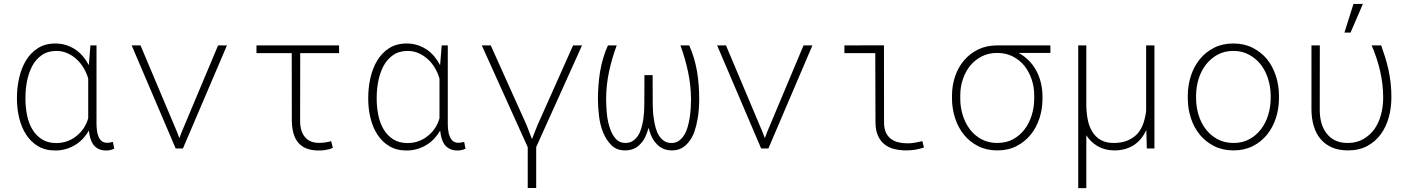

<svg xmlns="http://www.w3.org/2000/svg" viewBox="-20 -761 7241 984"><path d="M474.6 -528.3H443.4L435.5 -430.2L435.1 -427.2Q423.3 -450.2 407.2 -469.7Q391.1 -489.3 370.6 -504.4Q348.1 -520 321.3 -529.1Q294.4 -538.1 264.2 -538.1Q211.4 -538.1 173.8 -513.9Q136.2 -489.7 112.3 -449.7Q89.4 -411.1 78.1 -361.6Q66.9 -312 66.9 -262.2V-252Q66.9 -203.1 78.6 -155.3Q90.3 -107.4 114.3 -70.8Q137.7 -34.2 174.8 -12Q211.9 10.3 263.2 10.3Q293 10.3 319.6 2.2Q346.2 -5.9 369.1 -20.5Q389.6 -33.7 406.5 -52Q423.3 -70.3 435.5 -91.8Q437.5 -73.2 442.1 -55.2Q446.8 -37.1 456.1 -22.9Q466.3 -7.8 483.2 1.2Q500 10.3 524.4 10.3Q535.6 10.3 545.4 8.1Q555.2 5.9 565.4 1L558.6 -33.7Q551.8 -32.2 544.4 -30.8Q537.1 -29.3 528.8 -29.3Q511.2 -29.3 500.5 -38.6Q489.7 -47.9 484.4 -62.5Q478.5 -76.7 476.6 -94Q474.6 -111.3 474.6 -127.4ZM110.4 -252V-262.2Q110.4 -302.7 118.4 -345Q126.5 -387.2 146 -424.3Q163.6 -457 194.1 -478.5Q224.6 -500 269.5 -500Q299.8 -500 326.2 -488Q352.5 -476.1 373.5 -456.5Q394.5 -437 409.4 -411.4Q424.3 -385.7 432.1 -358.4V-189Q432.1 -174.8 432.1 -168.7Q432.1 -162.6 432.1 -155.3Q424.8 -128.9 410.4 -106.4Q396 -84 376 -67.4Q354.5 -48.8 327.1 -38.3Q299.8 -27.8 268.6 -27.8Q225.6 -27.8 195.8 -46.6Q166 -65.4 147.5 -95.2Q127.4 -127.9 118.9 -169.4Q110.4 -210.9 110.4 -252Z M880.4 0H917.5L1143.1 -528.3H1097.7L911.6 -85.4L899.4 -53.2L886.7 -85.9L700.2 -528.3H654.8Z M1717.8 -488.8V-528.3H1294.4V-488.8H1475.1L1475.6 -143.1Q1476.1 -106 1484.1 -77.4Q1492.2 -48.8 1508.8 -29.3Q1525.9 -9.8 1551 0Q1576.2 9.8 1611.3 10.3Q1621.1 10.3 1630.4 9.8Q1639.6 9.3 1649.4 7.3Q1658.2 6.3 1667.2 3.7Q1676.3 1 1686 -2.9L1677.2 -37.6Q1663.6 -33.7 1647.7 -31.2Q1631.8 -28.8 1615.7 -28.8Q1590.8 -28.8 1572.8 -36.4Q1554.7 -43.9 1543 -58.6Q1530.8 -72.3 1524.4 -93.5Q1518.1 -114.7 1518.1 -141.6L1518.6 -488.8Z M2274.9 -528.3H2243.7L2235.8 -430.2L2235.4 -427.2Q2223.6 -450.2 2207.5 -469.7Q2191.4 -489.3 2170.9 -504.4Q2148.4 -520 2121.6 -529.1Q2094.7 -538.1 2064.5 -538.1Q2011.7 -538.1 1974.1 -513.9Q1936.5 -489.7 1912.6 -449.7Q1889.6 -411.1 1878.4 -361.6Q1867.2 -312 1867.2 -262.2V-252Q1867.2 -203.1 1878.9 -155.3Q1890.6 -107.4 1914.6 -70.8Q1938 -34.2 1975.1 -12Q2012.2 10.3 2063.5 10.3Q2093.3 10.3 2119.9 2.2Q2146.5 -5.9 2169.4 -20.5Q2189.9 -33.7 2206.8 -52Q2223.6 -70.3 2235.8 -91.8Q2237.8 -73.2 2242.4 -55.2Q2247.1 -37.1 2256.3 -22.9Q2266.6 -7.8 2283.4 1.2Q2300.3 10.3 2324.7 10.3Q2335.9 10.3 2345.7 8.1Q2355.5 5.9 2365.7 1L2358.9 -33.7Q2352.1 -32.2 2344.7 -30.8Q2337.4 -29.3 2329.1 -29.3Q2311.5 -29.3 2300.8 -38.6Q2290 -47.9 2284.7 -62.5Q2278.8 -76.7 2276.9 -94Q2274.9 -111.3 2274.9 -127.4ZM1910.6 -252V-262.2Q1910.6 -302.7 1918.7 -345Q1926.8 -387.2 1946.3 -424.3Q1963.9 -457 1994.4 -478.5Q2024.9 -500 2069.8 -500Q2100.1 -500 2126.5 -488Q2152.8 -476.1 2173.8 -456.5Q2194.8 -437 2209.7 -411.4Q2224.6 -385.7 2232.4 -358.4V-189Q2232.4 -174.8 2232.4 -168.7Q2232.4 -162.6 2232.4 -155.3Q2225.1 -128.9 2210.7 -106.4Q2196.3 -84 2176.3 -67.4Q2154.8 -48.8 2127.4 -38.3Q2100.1 -27.8 2068.8 -27.8Q2025.9 -27.8 1996.1 -46.6Q1966.3 -65.4 1947.8 -95.2Q1927.7 -127.9 1919.2 -169.4Q1910.6 -210.9 1910.6 -252Z M2917 -528.3 2734.9 -120.1 2707 -49.8H2705.6L2678.7 -120.1L2495.1 -528.3H2449.2L2684.6 -6.8V202.6H2728V-7.3L2962.9 -528.3Z M3140.6 -528.3H3095.7Q3081.5 -497.6 3071.5 -463.4Q3061.5 -429.2 3055.2 -393.1Q3049.8 -358.4 3047.1 -323Q3044.4 -287.6 3044.4 -252.4Q3044.4 -214.4 3049.8 -167.7Q3055.2 -121.1 3071.3 -81.5Q3087.4 -42.5 3114 -16.4Q3140.6 9.8 3183.6 9.8Q3210.4 9.8 3231.2 -0.2Q3252 -10.3 3266.6 -28.3Q3279.8 -43 3288.8 -63.2Q3297.9 -83.5 3303.7 -106Q3309.6 -83.5 3318.6 -63.2Q3327.6 -43 3340.8 -28.3Q3355.5 -10.3 3376 -0.2Q3396.5 9.8 3423.8 9.8Q3453.1 9.8 3474.9 -2.7Q3496.6 -15.1 3512.2 -36.6Q3528.8 -57.6 3538.8 -86.4Q3548.8 -115.2 3554.2 -146.5Q3559.6 -174.3 3561.5 -201.9Q3563.5 -229.5 3563.5 -252.4Q3563.5 -288.6 3560.8 -324.5Q3558.1 -360.4 3552.2 -395.5Q3545.9 -431.2 3535.9 -464.6Q3525.9 -498 3512.2 -528.3H3467.3Q3491.7 -461.4 3506.3 -392.6Q3521 -323.7 3521.5 -251.5Q3521.5 -231.9 3520 -208Q3518.6 -184.1 3515.1 -159.7Q3511.2 -134.3 3504.2 -110.1Q3497.1 -85.9 3485.8 -67.9Q3474.6 -50.3 3459 -39.3Q3443.4 -28.3 3422.4 -28.3Q3400.4 -27.8 3384.5 -38.1Q3368.7 -48.3 3357.4 -65.9Q3346.7 -83 3340.3 -105.7Q3334 -128.4 3330.6 -153.8Q3327.1 -175.3 3326.2 -196.5Q3325.2 -217.8 3325.2 -235.4L3324.7 -376H3282.7L3282.2 -231Q3282.2 -207.5 3281 -189Q3279.8 -170.4 3276.9 -148.9Q3272.9 -124.5 3266.4 -102.5Q3259.8 -80.6 3249 -64.5Q3237.8 -47.9 3222.2 -38.1Q3206.5 -28.3 3185.1 -28.3Q3155.3 -28.3 3136.2 -49.1Q3117.2 -69.8 3106.4 -102.5Q3093.8 -138.2 3090.1 -179.2Q3086.4 -220.2 3086.4 -251.5Q3086.4 -323.7 3101.1 -392.6Q3115.7 -461.4 3140.6 -528.3Z M3880.9 0H3918L4143.6 -528.3H4098.1L3912.1 -85.4L3899.9 -53.2L3887.2 -85.9L3700.7 -528.3H3655.3Z M4307.6 -528.3V-488.8H4465.8L4466.8 -135.3Q4466.8 -94.7 4479 -66.9Q4491.2 -39.1 4512.2 -22Q4533.2 -4.9 4562 2.4Q4590.8 9.8 4626 9.8Q4637.2 9.8 4648.4 8.8Q4659.7 7.8 4670.4 6.3Q4681.2 3.9 4692.4 1.5Q4703.6 -1 4715.3 -4.9L4707 -37.6Q4689 -33.7 4670.2 -30Q4651.4 -26.4 4631.3 -26.4Q4606 -26.4 4584 -31.7Q4562 -37.1 4545.4 -49.8Q4529.3 -62 4520 -82.5Q4510.7 -103 4510.7 -134.3L4510.3 -528.8Z M5363.3 -489.7V-528.3H5090.3Q5036.1 -528.3 4993.4 -507.6Q4950.7 -486.8 4920.9 -451.7Q4891.1 -417 4875.2 -370.6Q4859.4 -324.2 4858.9 -272.9V-254.9Q4859.4 -202.6 4875 -154.8Q4890.6 -106.9 4920.4 -70.3Q4950.2 -33.7 4993.2 -12Q5036.1 9.8 5091.3 9.8Q5147 9.8 5189.7 -12.2Q5232.4 -34.2 5262.2 -70.8Q5291.5 -106.9 5306.9 -153.8Q5322.3 -200.7 5322.8 -251V-269.5Q5322.3 -306.2 5313.7 -339.8Q5305.2 -373.5 5289.1 -402.3Q5273.9 -429.7 5251.7 -451.7Q5229.5 -473.6 5201.2 -489.7ZM4901.4 -254.9V-272.9Q4901.4 -315.4 4914.6 -354.5Q4927.7 -393.6 4951.7 -423.8Q4976.1 -453.6 5011 -471.7Q5045.9 -489.7 5090.3 -489.7Q5135.3 -489.7 5170.4 -471.7Q5205.6 -453.6 5230 -423.8Q5253.9 -393.6 5267.1 -354.5Q5280.3 -315.4 5280.3 -272.9V-254.9Q5280.3 -211.9 5267.8 -171.1Q5255.4 -130.4 5231.4 -98.6Q5207.5 -66.9 5172.4 -47.6Q5137.2 -28.3 5091.3 -28.3Q5045.4 -28.3 5010 -47.4Q4974.6 -66.4 4950.7 -98.1Q4926.8 -129.9 4914.1 -170.7Q4901.4 -211.4 4901.4 -254.9Z M5547.4 -528.3H5505.9V203.1H5547.4V-67.9Q5569.3 -32.7 5606.2 -11.5Q5643.1 9.8 5690.9 9.8Q5723.1 9.8 5749.3 1.7Q5775.4 -6.3 5796.4 -21Q5815.4 -34.7 5830.1 -53.5Q5844.7 -72.3 5855 -94.7L5857.4 0H5896.5V-528.3H5854V-193.4Q5850.1 -159.7 5840.1 -130.1Q5830.1 -100.6 5812 -78.6Q5791.5 -55.2 5760.7 -41.7Q5730 -28.3 5686.5 -28.3Q5648.9 -28.3 5622.6 -43Q5596.2 -57.6 5580.1 -83Q5563 -108.4 5555.7 -143.1Q5548.3 -177.7 5547.4 -217.3Z M6067.4 -272.9V-254.9Q6067.9 -202.1 6083.7 -154.3Q6099.6 -106.4 6129.9 -69.8Q6159.7 -33.7 6202.9 -12Q6246.1 9.8 6301.8 9.8Q6356.9 9.8 6400.1 -12Q6443.4 -33.7 6473.1 -70.3Q6502.9 -106.9 6518.6 -154.8Q6534.2 -202.6 6534.7 -254.9V-272.9Q6534.2 -325.7 6518.3 -373.8Q6502.4 -421.9 6472.7 -458.5Q6442.4 -494.6 6399.2 -516.4Q6356 -538.1 6300.8 -538.1Q6245.6 -538.1 6202.4 -516.4Q6159.2 -494.6 6129.4 -458Q6099.6 -421.4 6083.7 -373.5Q6067.9 -325.7 6067.4 -272.9ZM6109.9 -254.9V-272.9Q6110.4 -315.9 6123 -356.9Q6135.7 -397.9 6160.2 -429.7Q6184.6 -460.9 6219.7 -480.5Q6254.9 -500 6300.8 -500Q6346.2 -500 6381.8 -480.5Q6417.5 -460.9 6441.9 -429.7Q6466.3 -397.9 6479 -356.9Q6491.7 -315.9 6492.2 -272.9V-254.9Q6491.7 -211.4 6479.2 -170.9Q6466.8 -130.4 6442.4 -98.6Q6418 -66.4 6382.8 -47.4Q6347.7 -28.3 6301.8 -28.3Q6255.9 -28.3 6220.2 -47.4Q6184.6 -66.4 6160.2 -98.1Q6135.7 -129.9 6123 -170.7Q6110.4 -211.4 6109.9 -254.9Z M6744.1 -528.3H6701.2V-198.7Q6701.7 -152.3 6713.4 -113.8Q6725.1 -75.2 6748.5 -47.9Q6771.5 -20.5 6806.4 -5.4Q6841.3 9.8 6888.2 9.8Q6945.8 9.8 6987.5 -12.9Q7029.3 -35.6 7056.6 -73.2Q7084 -110.8 7097.4 -159.4Q7110.8 -208 7110.8 -260.3Q7111.3 -298.3 7107.2 -334.5Q7103 -370.6 7095.7 -404.8Q7088.4 -436.5 7078.9 -467.5Q7069.3 -498.5 7058.6 -528.3H7009.8Q7037.6 -463.9 7053.2 -396.5Q7068.8 -329.1 7068.8 -259.3Q7068.8 -215.8 7057.9 -174.3Q7046.9 -132.8 7024.9 -100.6Q7002 -68.4 6967.5 -48.3Q6933.1 -28.3 6886.7 -28.3Q6850.6 -28.3 6824 -40.8Q6797.4 -53.2 6779.8 -76.2Q6761.7 -98.6 6752.7 -129.4Q6743.7 -160.2 6743.7 -197.8ZM6916.5 -740.7 6870.1 -593.8H6901.4L6964.8 -740.7Z"/></svg>

Font: Roboto Mono ExtraLight
Style: Regular
Weight: 250
Monospace: yes
Designer: Google
Version: Version 3.000